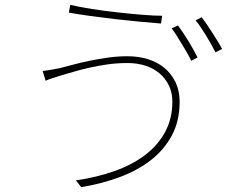

<svg xmlns="http://www.w3.org/2000/svg" viewBox="-20 -748 996 792"><path d="M714 -643Q733 -618 756 -580.5Q779 -543 795 -511L769 -497Q762 -512 752 -529.5Q742 -547 731 -565Q720 -583 709 -600.5Q698 -618 688 -631ZM812 -677Q822 -664 833.5 -647Q845 -630 856.5 -612Q868 -594 878.5 -577Q889 -560 896 -546L869 -532Q852 -565 830 -601.5Q808 -638 787 -664ZM691 -329Q691 -365 677 -394.5Q663 -424 638.5 -445Q614 -466 580 -477Q546 -488 506 -488Q463 -488 424.5 -482.5Q386 -477 352 -469.5Q318 -462 289 -453.5Q260 -445 236 -438Q213 -431 197.5 -426Q182 -421 168 -415L156 -455Q172 -457 189.5 -460Q207 -463 227 -467Q251 -473 282.5 -481.5Q314 -490 350.5 -497.5Q387 -505 426.5 -510.5Q466 -516 506 -516Q551 -516 590 -504Q629 -492 658 -468Q687 -444 704 -409Q721 -374 721 -328Q721 -250 689.5 -190.5Q658 -131 603 -88Q548 -45 474 -17.5Q400 10 315 24L293 -4Q377 -16 450 -41.5Q523 -67 576.5 -107Q630 -147 660.5 -202.5Q691 -258 691 -329ZM270 -728Q307 -719 358.5 -711Q410 -703 464 -697Q518 -691 567.5 -687Q617 -683 649 -683L644 -651Q607 -654 557.5 -658.5Q508 -663 456 -669Q404 -675 353.5 -682Q303 -689 264 -696Z"/></svg>

Font: Kinto Sans Thin
Style: Regular
Weight: 100
Designer: Authors: Ryoko NISHIZUKA  (kana & ideographs); Paul D. Hunt (Latin, Greek & Cyrillic); Wenlong ZHANG  (bopomofo); Sandol
Foundry: Adobe Systems Incorporated, ookami Inc.
Version: Version 0.001